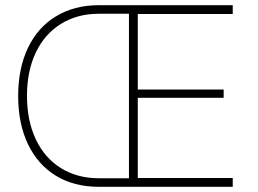

<svg xmlns="http://www.w3.org/2000/svg" viewBox="-20 -720 996 740"><path d="M50 -350Q50 -456 87.5 -535Q125 -614 195.5 -657Q266 -700 361 -700H877V-666H511V-375H842V-343H511V-34H877V0H361Q265 0 195 -43Q125 -86 87.5 -165Q50 -244 50 -350ZM477 -33V-667H361Q278 -667 215 -628Q152 -589 118 -517.5Q84 -446 84 -351Q84 -255 118 -183Q152 -111 215 -72Q278 -33 361 -33Z"/></svg>

Font: Be Vietnam Thin
Style: Regular
Weight: 100
Designer: Gabriel Lam
Foundry: TypeRant
Version: Version 4.000